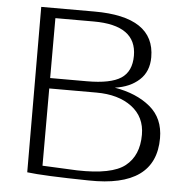

<svg xmlns="http://www.w3.org/2000/svg" viewBox="-52 -764 789 827"><g transform="rotate(5 342.5 -350.5)"><path d="M158 -367V-33L308 -26Q458 -22 515.5 -67.5Q573 -113 573 -203Q573 -280 515 -323.5Q457 -367 362 -367ZM158 -412H317Q419 -412 464 -441.5Q509 -471 509 -539Q509 -671 324 -671H158ZM93 -714H323Q584 -714 584 -539Q584 -477 544 -440.5Q504 -404 439 -395Q534 -379 593 -330Q652 -281 652 -195Q652 19 362 13Q165 10 95 1Q95 -121 94 -356.5Q93 -592 93 -714Z"/></g></svg>

Font: Afta sans
Style: Regular
Weight: 400
Designer: par.qink
Foundry: Oriol Esparraguera Font
Version: Version 1.000